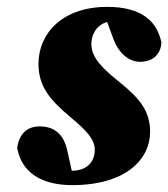

<svg xmlns="http://www.w3.org/2000/svg" viewBox="-20 -523 490 559"><path d="M96 -155C56 -155 36 -131 30 -93C42 -21 101 16 190 16C346 16 417 -59 417 -139C417 -197 390 -234 329 -283C278 -324 246 -355 246 -395C246 -421 260 -450 292 -459L310 -410C328 -362 360 -343 388 -343C427 -343 448 -367 450 -399C438 -458 396 -503 292 -503C161 -503 92 -425 92 -337C92 -270 127 -231 185 -182C232 -143 256 -117 256 -87C256 -52 233 -26 190 -26H189L176 -84C165 -137 133 -155 96 -155Z"/></svg>

Font: Source Serif Pro Black
Style: Italic
Weight: 900
Italic angle: -12°
Designer: Frank Grießhammer
Foundry: Adobe Systems Incorporated
Version: Version 3.001;hotconv 1.0.111;makeotfexe 2.5.65597